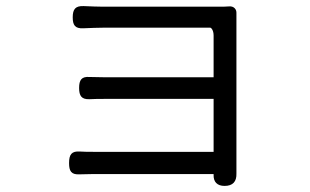

<svg xmlns="http://www.w3.org/2000/svg" viewBox="-20 -562 1020 631"><path d="M485 10H682V12C681 36 694 49 718 49C745 49 758 35 757 8C757 4 757 0 757 -4C757 -87 757 -457 757 -492C757 -501 757 -510 757 -518C758 -532 748 -542 734 -541C723 -540 710 -540 698 -540C617 -540 373 -540 319 -540C304 -540 277 -541 255 -542C228 -543 219 -532 219 -505C219 -479 227 -468 253 -469C276 -470 303 -471 319 -471C368 -471 610 -471 671 -471C674 -471 682 -463 682 -445V-308H327C309 -308 290 -309 274 -309C248 -311 240 -299 240 -273C240 -247 248 -235 274 -236C290 -237 309 -237 328 -237H682V-63H484H287C272 -63 256 -63 243 -64C215 -66 207 -54 207 -26C207 0 214 12 240 11C255 11 272 10 288 10Z"/></svg>

Font: GenSenRounded2 TW R
Style: Regular
Weight: 400
Version: Version 2.100;PS 2.1;hotconv 16.6.51;makeotf.lib2.5.65220 DE